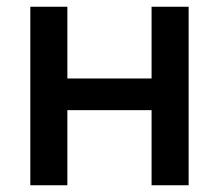

<svg xmlns="http://www.w3.org/2000/svg" viewBox="-20 -550 650 570"><path d="M70 -530H180V-317H430V-530H540V0H430V-223H180V0H70Z"/></svg>

Font: .
Style: 
Weight: 500
Designer: A.Korolkova, Vitaly Kuzmin
Foundry: ParaType Ltd
Version: Version 1.000; Glyphs 3.2, build 3192.0